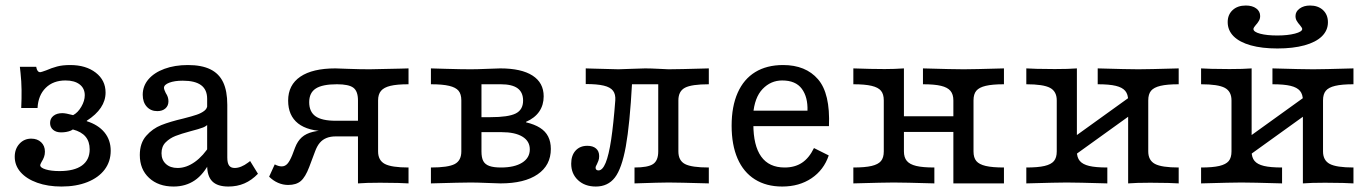

<svg xmlns="http://www.w3.org/2000/svg" viewBox="-20 -661 4938 692"><path d="M33.1 -96Q33.1 -124.2 50 -142.7Q66.9 -161.3 92.7 -161.3Q114.5 -161.3 128.2 -148.4Q141.9 -135.5 141.9 -114.5Q141.9 -104 138.7 -95.2Q135.5 -86.3 129.8 -77.4Q128.2 -74.2 126.6 -71Q125 -67.7 125 -65.3Q125 -56.5 144.8 -50.4Q164.5 -44.4 194.4 -44.4Q247.6 -44.4 275.4 -64.5Q303.2 -84.7 303.2 -122.6Q303.2 -150.8 288.3 -168.5Q273.4 -186.3 242.7 -194.4Q239.5 -192.7 235.5 -190.3Q220.2 -183.9 200 -183.9Q182.3 -183.9 171.4 -193.1Q160.5 -202.4 160.5 -217.7Q160.5 -233.9 172.6 -243.5Q184.7 -253.2 204.8 -253.2Q216.9 -253.2 243.5 -246Q260.5 -254.8 273 -276.2Q285.5 -297.6 285.5 -317.7Q285.5 -342.7 266.9 -356.9Q248.4 -371 216.1 -371Q171.8 -371 144.8 -344.4Q117.7 -317.7 115.3 -271.8H56.5Q58.1 -305.6 57.7 -337.1Q57.3 -368.5 54 -398.4L51.6 -420.2H110.5Q112.1 -410.5 115.7 -405.6Q119.4 -400.8 125 -400.8Q128.2 -400.8 146 -407.3Q166.1 -416.1 185.9 -421.4Q205.6 -426.6 233.1 -426.6Q289.5 -426.6 325 -399.2Q360.5 -371.8 360.5 -327.4Q360.5 -298.4 343.5 -273Q326.6 -247.6 292.7 -225.8V-224.2Q333.9 -211.3 356.5 -183.9Q379 -156.5 379 -117.7Q379 -79 357.3 -50Q335.5 -21 295.2 -4.8Q254.8 11.3 201.6 11.3Q152.4 11.3 114.1 -2.4Q75.8 -16.1 54.4 -40.3Q33.1 -64.5 33.1 -96Z M726.6 -65.3V-304.8Q726.6 -337.9 704.8 -354Q683.1 -370.2 638.7 -370.2Q608.9 -370.2 589.9 -362.9Q571 -355.6 571 -344.4Q571 -341.1 573 -335.9Q575 -330.6 577.4 -325.8Q582.3 -318.5 584.7 -311.3Q587.1 -304 587.1 -296Q587.1 -279.8 576.2 -270.2Q565.3 -260.5 546.8 -260.5Q523.4 -260.5 508.9 -276.6Q494.4 -292.7 494.4 -319.4Q494.4 -350.8 514.9 -375Q535.5 -399.2 572.6 -412.9Q609.7 -426.6 657.3 -426.6Q706.5 -426.6 737.9 -411.3Q769.4 -396 784.3 -364.5Q799.2 -333.1 799.2 -283.1V-93.5Q799.2 -73.4 805.6 -64.5Q812.1 -55.6 825.8 -55.6Q837.1 -55.6 849.2 -60.5Q861.3 -65.3 874.2 -75L881.5 -80.6L909.7 -34.7Q887.1 -11.3 860.9 0Q834.7 11.3 803.2 11.3Q763.7 11.3 745.2 -7.3Q726.6 -25.8 726.6 -65.3ZM483.9 -102.4Q483.9 -145.2 506.9 -171.4Q529.8 -197.6 561.3 -210.1Q592.7 -222.6 641.1 -233.9Q672.6 -241.9 689.1 -247.6Q705.6 -253.2 716.5 -261.7Q727.4 -270.2 727.4 -283.1L732.3 -217.7Q726.6 -207.3 712.1 -201.6Q697.6 -196 666.1 -187.9Q633.1 -179 612.5 -171Q591.9 -162.9 577 -148Q562.1 -133.1 562.1 -108.9Q562.1 -84.7 577.8 -70.2Q593.5 -55.6 620.2 -55.6Q651.6 -55.6 682.3 -77.4Q712.9 -99.2 737.9 -139.5L737.1 -79Q714.5 -33.1 681.9 -10.9Q649.2 11.3 605.6 11.3Q550.8 11.3 517.3 -19.8Q483.9 -50.8 483.9 -102.4Z M1194.4 -357.3Q1141.9 -357.3 1118.1 -341.9Q1094.4 -326.6 1094.4 -292.7Q1094.4 -258.1 1117.3 -241.9Q1140.3 -225.8 1189.5 -225.8H1302.4V-187.9H1160.5Q1090.3 -187.9 1054.4 -216.1Q1018.5 -244.4 1018.5 -298.4Q1018.5 -354.8 1062.5 -384.7Q1106.5 -414.5 1188.7 -414.5Q1211.3 -413.7 1233.9 -412.9Q1277.4 -411.3 1312.1 -411.3Q1325 -411.3 1424.2 -413.7Q1438.7 -414.5 1452.4 -414.5V-357.3Q1410.5 -357.3 1387.1 -351.6Q1363.7 -346 1353.2 -333.5Q1342.7 -321 1342.7 -299.2V-115.3Q1342.7 -83.1 1366.9 -70.2Q1391.1 -57.3 1452.4 -57.3V0Q1433.9 -0.8 1414.5 -1.6L1350 -2.4Q1299.2 -2.4 1270.2 0V-299.2Q1270.2 -332.3 1253.6 -344.8Q1237.1 -357.3 1194.4 -357.3ZM950 -24.2 970.2 -68.5Q983.9 -61.3 995.2 -61.3Q1007.3 -61.3 1015.7 -70.6Q1024.2 -79.8 1033.1 -101.6L1043.5 -129Q1052.4 -152.4 1067.7 -166.1Q1083.1 -179.8 1108.1 -185.9Q1133.1 -191.9 1171.8 -191.9H1291.9V-169.4H1190.3Q1171 -169.4 1156.9 -163.7Q1142.7 -158.1 1132.7 -146.4Q1122.6 -134.7 1115.3 -114.5L1094.4 -58.9Q1080.6 -22.6 1064.1 -8.5Q1047.6 5.6 1018.5 5.6Q1000 5.6 982.3 -2Q964.5 -9.7 950 -24.2Z M1642.7 -115.3V-299.2Q1642.7 -321.8 1632.7 -333.9Q1622.6 -346 1598.8 -351.6Q1575 -357.3 1533.1 -357.3V-414.5L1587.9 -412.9Q1644.4 -411.3 1676.6 -411.3Q1699.2 -411.3 1736.3 -412.9Q1770.2 -414.5 1783.1 -414.5Q1858.9 -414.5 1899.2 -388.7Q1939.5 -362.9 1939.5 -313.7Q1939.5 -282.3 1923.4 -258.9Q1907.3 -235.5 1875.8 -221.8V-220.2Q1906.5 -212.9 1926.2 -200.4Q1946 -187.9 1955.6 -169Q1965.3 -150 1965.3 -124.2Q1965.3 -65.3 1917.7 -32.7Q1870.2 0 1783.9 0Q1770.2 0 1736.3 -1.6Q1699.2 -3.2 1676.6 -3.2Q1646 -3.2 1533.1 0V-57.3Q1595.2 -57.3 1619 -69.8Q1642.7 -82.3 1642.7 -115.3ZM1889.5 -122.6Q1889.5 -152.4 1862.9 -168.5Q1836.3 -184.7 1787.9 -184.7H1694.4V-238.7H1747.6Q1812.1 -238.7 1838.7 -252Q1865.3 -265.3 1865.3 -298.4Q1865.3 -328.2 1845.6 -342.7Q1825.8 -357.3 1784.7 -357.3H1704L1715.3 -365.3V-115.3Q1715.3 -92.7 1721.8 -80.6Q1728.2 -68.5 1743.5 -62.9Q1758.9 -57.3 1785.5 -57.3Q1833.9 -57.3 1861.7 -74.6Q1889.5 -91.9 1889.5 -122.6Z M2038.7 -71Q2038.7 -100.8 2054.4 -118.1Q2070.2 -135.5 2096.8 -135.5Q2116.9 -135.5 2128.2 -125.8Q2139.5 -116.1 2139.5 -98.4Q2139.5 -88.7 2136.7 -81.5Q2133.9 -74.2 2131.5 -69.4Q2129.8 -66.1 2128.2 -62.9Q2126.6 -59.7 2126.6 -56.5Q2126.6 -51.6 2129.4 -49.2Q2132.3 -46.8 2137.1 -46.8Q2151.6 -46.8 2162.9 -74.2Q2174.2 -101.6 2182.7 -157.7Q2191.1 -213.7 2197.6 -299.2Q2199.2 -321 2189.5 -333.9Q2179.8 -346.8 2156 -352.4Q2132.3 -358.1 2091.1 -358.1V-414.5L2116.9 -413.7Q2191.9 -411.3 2208.9 -411.3Q2222.6 -411.3 2254.8 -412.9Q2288.7 -414.5 2305.6 -414.5Q2325 -414.5 2355.6 -412.9Q2379.8 -411.3 2389.5 -411.3Q2421.8 -411.3 2534.7 -414.5V-357.3Q2472.6 -357.3 2448.8 -344.8Q2425 -332.3 2425 -299.2V-115.3Q2425 -82.3 2448.8 -69.8Q2472.6 -57.3 2534.7 -57.3V0Q2421.8 -3.2 2389.5 -3.2Q2360.5 -3.2 2266.9 0V-57.3Q2315.3 -57.3 2333.9 -69.8Q2352.4 -82.3 2352.4 -115.3V-362.1L2358.1 -357.3H2249.2L2258.1 -362.9Q2250 -212.9 2235.5 -133.1Q2221 -53.2 2196 -21Q2171 11.3 2127.4 11.3Q2087.9 11.3 2063.3 -11.7Q2038.7 -34.7 2038.7 -71Z M2616.9 -208.1Q2616.9 -277.4 2638.7 -326.6Q2660.5 -375.8 2702 -401.2Q2743.5 -426.6 2802.4 -426.6Q2883.9 -426.6 2928.2 -375.4Q2972.6 -324.2 2967.7 -206.5H2665.3L2664.5 -262.1H2890.3Q2891.9 -311.3 2869.8 -341.1Q2847.6 -371 2799.2 -371Q2758.1 -371 2728.6 -340.3Q2699.2 -309.7 2694.4 -248.4L2696.8 -245.2Q2695.2 -229 2695.2 -213.7Q2695.2 -136.3 2723.4 -96.8Q2751.6 -57.3 2808.1 -57.3Q2844.4 -57.3 2870.2 -74.2Q2896 -91.1 2913.7 -127.4L2966.9 -100.8Q2949.2 -48.4 2904.8 -18.5Q2860.5 11.3 2799.2 11.3Q2741.9 11.3 2700.8 -14.5Q2659.7 -40.3 2638.3 -89.5Q2616.9 -138.7 2616.9 -208.1Z M3306.5 -357.3V-414.5Q3416.1 -411.3 3453.2 -411.3Q3485.5 -411.3 3598.4 -414.5V-357.3Q3556.5 -357.3 3532.7 -351.6Q3508.9 -346 3498.8 -333.9Q3488.7 -321.8 3488.7 -299.2V0H3416.1V-299.2Q3416.1 -321 3405.6 -333.5Q3395.2 -346 3371.8 -351.6Q3348.4 -357.3 3306.5 -357.3ZM3165.3 -115.3V-299.2Q3165.3 -321.8 3155.2 -333.9Q3145.2 -346 3121.4 -351.6Q3097.6 -357.3 3055.6 -357.3V-414.5Q3121 -412.1 3168.5 -412.1Q3204 -412.1 3237.9 -414.5V-115.3Q3237.9 -93.5 3248.4 -81Q3258.9 -68.5 3282.3 -62.9Q3305.6 -57.3 3347.6 -57.3V0Q3237.9 -3.2 3200.8 -3.2Q3168.5 -3.2 3055.6 0V-57.3Q3097.6 -57.3 3121.4 -62.9Q3145.2 -68.5 3155.2 -80.6Q3165.3 -92.7 3165.3 -115.3ZM3211.3 -241.9H3442.7V-185.5H3211.3ZM3598.4 -57.3V0H3453.2L3488.7 -115.3Q3488.7 -92.7 3498.8 -80.6Q3508.9 -68.5 3532.7 -62.9Q3556.5 -57.3 3598.4 -57.3Z M3936.3 -357.3V-414.5Q4046 -411.3 4083.1 -411.3Q4115.3 -411.3 4228.2 -414.5V-357.3Q4186.3 -357.3 4162.5 -351.6Q4138.7 -346 4128.6 -333.9Q4118.5 -321.8 4118.5 -299.2V-115.3Q4118.5 -83.1 4142.7 -70.2Q4166.9 -57.3 4228.2 -57.3V0Q4209.7 -0.8 4190.3 -1.6L4125.8 -2.4Q4075 -2.4 4046 0V-299.2Q4046 -321 4035.5 -333.5Q4025 -346 4001.6 -351.6Q3978.2 -357.3 3936.3 -357.3ZM3788.7 -115.3V-299.2Q3788.7 -331.5 3764.5 -344.4Q3740.3 -357.3 3679 -357.3V-414.5Q3698.4 -413.7 3716.9 -412.9L3781.5 -412.1Q3832.3 -412.1 3861.3 -414.5V-115.3Q3861.3 -93.5 3871.8 -81Q3882.3 -68.5 3905.6 -62.9Q3929 -57.3 3971 -57.3V0Q3861.3 -3.2 3824.2 -3.2Q3791.9 -3.2 3679 0V-57.3Q3721 -57.3 3744.8 -62.9Q3768.5 -68.5 3778.6 -80.6Q3788.7 -92.7 3788.7 -115.3ZM3812.9 -139.5 4062.9 -319.4 4094.4 -275 3844.4 -95.2Z M4566.1 -357.3V-414.5Q4675.8 -411.3 4712.9 -411.3Q4745.2 -411.3 4858.1 -414.5V-357.3Q4816.1 -357.3 4792.3 -351.6Q4768.5 -346 4758.5 -333.9Q4748.4 -321.8 4748.4 -299.2V-115.3Q4748.4 -83.1 4772.6 -70.2Q4796.8 -57.3 4858.1 -57.3V0Q4839.5 -0.8 4820.2 -1.6L4755.6 -2.4Q4704.8 -2.4 4675.8 0V-299.2Q4675.8 -321 4665.3 -333.5Q4654.8 -346 4631.5 -351.6Q4608.1 -357.3 4566.1 -357.3ZM4418.5 -115.3V-299.2Q4418.5 -331.5 4394.4 -344.4Q4370.2 -357.3 4308.9 -357.3V-414.5Q4328.2 -413.7 4346.8 -412.9L4411.3 -412.1Q4462.1 -412.1 4491.1 -414.5V-115.3Q4491.1 -93.5 4501.6 -81Q4512.1 -68.5 4535.5 -62.9Q4558.9 -57.3 4600.8 -57.3V0Q4491.1 -3.2 4454 -3.2Q4421.8 -3.2 4308.9 0V-57.3Q4350.8 -57.3 4374.6 -62.9Q4398.4 -68.5 4408.5 -80.6Q4418.5 -92.7 4418.5 -115.3ZM4442.7 -139.5 4692.7 -319.4 4724.2 -275 4474.2 -95.2ZM4404.8 -581.5Q4404.8 -608.1 4422.6 -624.6Q4440.3 -641.1 4470.2 -641.1Q4493.5 -641.1 4507.7 -630.6Q4521.8 -620.2 4521.8 -603.2Q4521.8 -593.5 4517.3 -585.9Q4512.9 -578.2 4505.6 -570.2Q4502.4 -566.9 4500 -562.9Q4497.6 -558.9 4497.6 -556.5Q4497.6 -546 4521.8 -539.5Q4546 -533.1 4583.9 -533.1Q4621 -533.1 4647.2 -539.9Q4673.4 -546.8 4673.4 -556.5Q4673.4 -558.9 4671 -562.5Q4668.5 -566.1 4665.3 -570.2Q4658.1 -578.2 4653.6 -585.9Q4649.2 -593.5 4649.2 -603.2Q4649.2 -619.4 4664.1 -630.2Q4679 -641.1 4701.6 -641.1Q4730.6 -641.1 4748.4 -624.6Q4766.1 -608.1 4766.1 -580.6Q4766.1 -551.6 4744.4 -530.2Q4722.6 -508.9 4681.5 -497.6Q4640.3 -486.3 4583.9 -486.3Q4528.2 -486.3 4487.9 -497.6Q4447.6 -508.9 4426.2 -530.2Q4404.8 -551.6 4404.8 -581.5Z"/></svg>

Font: Playfair Micro SmCond SmLight
Style: Regular
Weight: 360
Width: 4
Designer: Claus Eggers Sørensen
Foundry: Claus Eggers Sørensen
Version: Version 2.100;Glyphs 3.2 (3219)